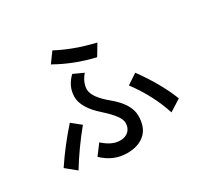

<svg xmlns="http://www.w3.org/2000/svg" viewBox="-168 -919 1299 1248"><g transform="rotate(-30 481.0 -295.0)"><path d="M308 -632 362 -706Q484 -641 641 -604L592 -522Q438 -558 308 -632ZM451 22Q493 22 516 -1Q539 -24 539 -60Q539 -86 514 -120Q489 -154 438 -199Q335 -290 335 -372Q335 -449 397 -509L472 -475Q429 -425 429 -373Q429 -315 528 -234Q634 -146 634 -59Q634 23 590 67Q541 116 451 116Q349 116 270 40L327 -36Q391 22 451 22ZM679 -260 756 -311Q864 -163 918 -25L831 30Q783 -120 679 -260ZM119 55 43 -7Q124 -129 225 -242L292 -188Q193 -67 119 55Z"/></g></svg>

Font: Gmarket Sans TTF Medium
Style: Regular
Weight: 500
Designer: Creative Director : Sungho Lee; Art Director : Kiwoong Choi; Project Manager : Sori Yang, Jongwook Yoon; Font Designer :
Foundry: Sandoll Inc.
Version: Version 1.000;hotconv 1.0.109;makeotfexe 2.5.65596